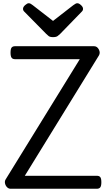

<svg xmlns="http://www.w3.org/2000/svg" viewBox="-20 -1164 655 1184"><path d="M45 0Q33 0 23.5 -9.5Q14 -19 11 -33Q8 -47 15 -58L472 -799H73Q58 -799 51.5 -808Q45 -817 45 -839Q45 -862 51.5 -870.5Q58 -879 73 -879H560Q579 -879 589.5 -859Q600 -839 590 -822L133 -80H577Q592 -80 598.5 -71.5Q605 -63 605 -40Q605 -18 598.5 -9Q592 0 577 0ZM457 -1144Q467 -1144 479.5 -1132.5Q492 -1121 492 -1110Q492 -1108 491.5 -1104Q491 -1100 486 -1094L351 -955Q344 -949 335.5 -942Q327 -935 307 -935Q288 -935 279.5 -942Q271 -949 265 -955L128 -1094Q123 -1100 122.5 -1104Q122 -1108 122 -1110Q122 -1121 135 -1132.5Q148 -1144 157 -1144Q164 -1144 169.5 -1140.5Q175 -1137 182 -1132L307 -1035L432 -1132Q440 -1137 445 -1140.5Q450 -1144 457 -1144Z"/></svg>

Font: Playwrite HR Lijeva
Style: Regular
Weight: 400
Designer: Veronika Burian, José Scaglione
Foundry: TypeTogether
Version: Version 1.002